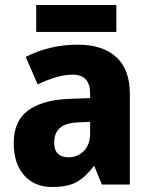

<svg xmlns="http://www.w3.org/2000/svg" viewBox="-20 -739 604 769"><path d="M292 -560Q391 -560 445.5 -510.5Q500 -461 500 -363V0H388L358 -73H355Q323 -30 287 -10Q251 10 189 10Q118 10 76.5 -37Q35 -84 35 -166Q35 -253 91 -295.5Q147 -338 255 -343L341 -346V-364Q341 -440 271 -440Q239 -440 204 -429.5Q169 -419 131 -401L83 -511Q127 -534 179.5 -547Q232 -560 292 -560ZM296 -249Q242 -247 219.5 -226Q197 -205 197 -169Q197 -137 212.5 -123Q228 -109 254 -109Q291 -109 316 -134.5Q341 -160 341 -204V-251ZM446 -719V-611H125V-719Z"/></svg>

Font: Noto Sans Telugu SemiCondensed ExtraBold
Style: Regular
Weight: 800
Width: 4
Designer: Jelle Bosma - Monotype Design Team
Foundry: Monotype Imaging Inc.
Version: Version 2.005; ttfautohint (v1.8.4.7-5d5b)